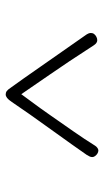

<svg xmlns="http://www.w3.org/2000/svg" viewBox="138 -866 373 690"><g transform="rotate(-90 325.0 -521.5)"><path d="M551 -382Q551 -375 547 -370Q543 -365 537 -362Q531 -359 525 -359Q520 -359 515.5 -362Q511 -365 507 -371Q445 -467 402.5 -528Q360 -589 331 -632Q324 -622 303 -594Q282 -566 254.5 -526.5Q227 -487 198 -445.5Q169 -404 146 -367Q143 -362 138 -358.5Q133 -355 129 -355Q123 -355 117.5 -358.5Q112 -362 108.5 -367Q105 -372 105 -377Q105 -382 107.5 -387Q110 -392 113 -397Q152 -453 190 -505.5Q228 -558 257.5 -600Q287 -642 303 -666Q311 -678 317.5 -683Q324 -688 330 -688Q337 -688 342 -684.5Q347 -681 355 -669Q384 -629 429.5 -563.5Q475 -498 541 -404Q547 -396 549 -391Q551 -386 551 -382Z"/></g></svg>

Font: Playpen Sans ExtraLight
Style: Regular
Weight: 250
Designer: Laura Meseguer, Veronika Burian, José Scaglione
Foundry: TypeTogether
Version: Version 1.001